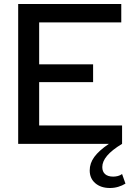

<svg xmlns="http://www.w3.org/2000/svg" viewBox="-20 -720 668 961"><path d="M608 199Q592 209 572 215Q552 221 530 221Q485 221 457 197Q429 173 429 133Q429 97 452 65.5Q475 34 525 0H71V-700H587V-608H176V-398H446V-309H176V-92H591V0Q540 31 516 59.5Q492 88 492 116Q492 139 506 151.5Q520 164 547 164Q558 164 570 161Q582 158 591 151Z"/></svg>

Font: Red Hat Display Medium
Style: Regular
Weight: 500
Designer: Pentagram, MCKL
Foundry: Pentagram, MCKL
Version: Version 1.023